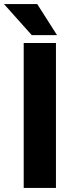

<svg xmlns="http://www.w3.org/2000/svg" viewBox="-47 -922 364 942"><path d="M0 0ZM69.3 0V-710.9H227.5V0ZM108.9 -749.5 -27.3 -901.9H135.7L232.9 -749.5Z"/></svg>

Font: Heebo ExtraBold
Style: Regular
Weight: 800
Designer: Oded Ezer
Foundry: Meir Sadan
Version: Version 2.001; ttfautohint (v1.5.14-ce02) -l 8 -r 50 -G 200 